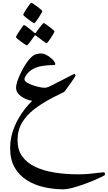

<svg xmlns="http://www.w3.org/2000/svg" viewBox="-20 -875 783 1395"><path d="M743.2 394.5Q743.2 397.9 720 409.4Q696.8 420.9 660.2 436.3Q623.5 451.7 582 466.3Q540.5 481 502.9 490.7Q465.3 500.5 441.4 500.5Q370.1 500.5 301 485.1Q231.9 469.7 176 434.8Q120.1 399.9 86.9 342.8Q53.7 285.6 53.7 202.1Q53.7 144.5 69.1 92.3Q84.5 40 108.9 -4.4Q133.3 -48.8 161.1 -84Q189 -119.1 213.9 -142.6Q191.9 -145 164.3 -157.2Q136.7 -169.4 116.7 -189.9Q96.7 -210.4 96.7 -237.8Q96.7 -255.4 105.2 -282Q113.8 -308.6 127.7 -338.1Q141.6 -367.7 157.5 -394.3Q173.3 -420.9 188 -438.5Q216.3 -473.1 239.3 -480Q262.2 -486.8 274.9 -486.8Q293.9 -486.8 311.5 -479Q334 -468.3 355.5 -448.7Q377 -429.2 381.8 -412.1Q382.3 -409.7 379.9 -406Q377.4 -402.3 374.5 -402.3Q367.2 -402.3 342.8 -401.4Q318.4 -400.4 289.8 -396.2Q261.2 -392.1 240.2 -383.3Q208 -369.6 189.9 -352.3Q171.9 -335 164.8 -320.3Q157.7 -305.7 157.7 -299.3Q157.7 -287.1 174.6 -276.1Q191.4 -265.1 216.3 -256.3Q241.2 -247.6 265.4 -242.4Q289.6 -237.3 304.2 -237.3Q308.6 -237.3 317.4 -239Q326.2 -240.7 335 -244.6Q354 -253.9 384.8 -269.5Q415.5 -285.2 446.3 -301Q477.1 -316.9 498.5 -327.9Q520 -338.9 521 -338.9Q522.5 -338.9 525.9 -333.5Q529.3 -328.1 529.3 -325.7Q529.3 -323.7 517.3 -305.9Q505.4 -288.1 489.5 -265.4Q473.6 -242.7 460.7 -225.3Q447.8 -208 445.8 -207Q425.3 -195.8 397.7 -182.9Q370.1 -169.9 340.3 -153.3Q278.3 -120.1 225.3 -78.9Q172.4 -37.6 139.9 16.8Q107.4 71.3 107.4 144Q107.4 212.4 140.6 259.8Q173.8 307.1 233.9 336.2Q293.9 365.2 374.8 378.4Q455.6 391.6 549.8 391.6Q593.3 391.6 631.8 387.7Q670.4 383.8 698 380.1Q725.6 376.5 736.3 376.5Q739.3 376.5 741.2 384Q743.2 391.6 743.2 394.5ZM287.6 -794.4Q287.6 -791 279.8 -777.3Q272 -763.7 261.2 -747.3Q250.5 -731 241.2 -718.8Q231.9 -706.5 229 -706.5Q225.6 -706.5 213.1 -714.8Q200.7 -723.1 185.8 -734.4Q170.9 -745.6 159.9 -755.1Q148.9 -764.6 148.9 -767.6Q148.9 -771 156.7 -784.7Q164.6 -798.3 175.3 -814.7Q186 -831.1 195.6 -843Q205.1 -855 208.5 -855Q210.9 -855 223.1 -846.7Q235.4 -838.4 250.5 -827.1Q265.6 -815.9 276.6 -806.4Q287.6 -796.9 287.6 -794.4ZM376 -647Q376 -644 368.4 -630.4Q360.8 -616.7 350.3 -600.6Q339.8 -584.5 330.6 -572.5Q321.3 -560.5 318.4 -560.5Q316.4 -560.5 304.9 -568.6Q293.5 -576.7 279.1 -587.4Q264.6 -598.1 253.9 -606.4Q243.2 -614.7 242.2 -615.2Q237.8 -619.1 234.9 -619.1Q232.9 -619.1 230 -614.3Q229 -613.3 221.9 -602.8Q214.8 -592.3 204.8 -578.9Q194.8 -565.4 186.3 -555.2Q177.7 -544.9 174.8 -544.9Q172.9 -544.9 160.4 -553Q147.9 -561 133.1 -572.3Q118.2 -583.5 106.9 -593Q95.7 -602.5 95.7 -605Q95.7 -608.4 103.8 -622.1Q111.8 -635.7 122.8 -652.1Q133.8 -668.5 142.8 -680.7Q151.9 -692.9 153.8 -692.9Q158.2 -692.9 169.7 -684.8Q181.2 -676.8 194.3 -666.3Q207.5 -655.8 217.3 -647.5Q227.1 -639.2 227.5 -638.2Q232.9 -633.8 234.9 -633.8Q238.3 -633.8 242.7 -640.1Q243.2 -641.1 250.7 -651.6Q258.3 -662.1 268.3 -675Q278.3 -688 286.6 -697.8Q294.9 -707.5 296.9 -707.5Q300.3 -707.5 312.7 -699.2Q325.2 -690.9 339.8 -679.7Q354.5 -668.5 365.2 -659.2Q376 -649.9 376 -647Z"/></svg>

Font: Scheherazade New SemiBold
Style: Regular
Weight: 600
Designer: SIL International
Foundry: SIL International
Version: Version 4.000